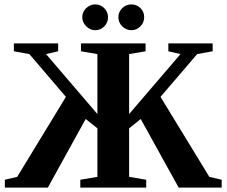

<svg xmlns="http://www.w3.org/2000/svg" viewBox="-20 -852 1029 872"><path d="M347.7 -654.8H641.1V-619.1L566.4 -606.4V-334L799.8 -606.4L744.6 -619.1V-654.8H945.8V-619.1L875.5 -606.4L709 -412.1L930.7 -48.8L986.8 -35.6V0H791.5L619.1 -311.5L566.4 -269V-48.8L644 -35.6V0H344.7V-35.6L422.4 -48.8V-269L369.1 -311.5L197.3 0H2V-35.6L58.1 -48.8L279.3 -412.1L113.3 -606.4L43 -619.1V-654.8H244.1V-619.1L189 -606.4L422.4 -334V-606.4L347.7 -619.1ZM576.7 -714.8Q553.2 -714.8 535.4 -732.2Q517.6 -749.5 517.6 -773.9Q517.6 -798.3 535.4 -815.2Q553.2 -832 576.7 -832Q600.6 -832 617.7 -815.4Q634.8 -798.8 634.8 -773.9Q634.8 -749.5 617.7 -732.2Q600.6 -714.8 576.7 -714.8ZM412.6 -714.8Q389.2 -714.8 371.3 -732.9Q353.5 -751 353.5 -773.9Q353.5 -797.4 371.1 -814.7Q388.7 -832 412.6 -832Q436.5 -832 453.6 -814.7Q470.7 -797.4 470.7 -773.9Q470.7 -749.5 453.6 -732.2Q436.5 -714.8 412.6 -714.8Z"/></svg>

Font: Tinos
Style: Bold
Weight: 700
Designer: Steve Matteson
Foundry: Monotype Imaging Inc.
Version: Version 1.23